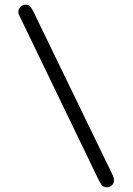

<svg xmlns="http://www.w3.org/2000/svg" viewBox="-20 -714 565 817"><path d="M58 -663Q58 -677 68 -685.5Q78 -694 89 -694Q105 -694 111.5 -683Q118 -672 123 -663L456 24Q459 30 462 37.5Q465 45 465 53Q465 67 455.5 75Q446 83 435 83Q419 83 411.5 71.5Q404 60 399 50L67 -638Q65 -643 61.5 -649Q58 -655 58 -663Z"/></svg>

Font: CMU Typewriter Custom
Style: Regular
Weight: 500
Monospace: yes
Version: Version 0.7.0